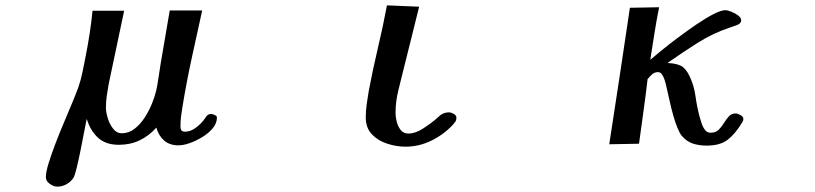

<svg xmlns="http://www.w3.org/2000/svg" viewBox="-20 -539 3040 716"><path d="M789 -101Q789 -80 774 -61.5Q759 -43 735.5 -28.5Q712 -14 688 -5.5Q664 3 646 3Q613 3 592.5 -14.5Q572 -32 563 -63Q535 -32 500.5 -15.5Q466 1 423 1Q375 1 346.5 -24.5Q318 -50 304 -94H303Q300 -80 294 -48Q288 -16 280.5 21Q273 58 266 87Q259 116 254 124Q244 139 228 148Q212 157 193 157Q180 157 165.5 146.5Q151 136 151 122Q151 103 161 70.5Q171 38 186 -1.5Q201 -41 218 -81Q235 -121 249.5 -156Q264 -191 272 -213Q282 -242 288 -272Q294 -302 300 -332Q308 -373 314.5 -415Q321 -457 325 -499H443Q429 -430 414 -361.5Q399 -293 385 -224Q381 -202 378 -180.5Q375 -159 375 -137Q375 -122 381.5 -99.5Q388 -77 401.5 -59.5Q415 -42 434 -42Q460 -42 481.5 -58.5Q503 -75 519.5 -100.5Q536 -126 547 -153.5Q558 -181 563 -203Q568 -227 571.5 -252Q575 -277 579 -301L613 -500H734Q714 -410 694.5 -320Q675 -230 660 -138Q657 -121 655 -103.5Q653 -86 653 -68Q653 -58 656.5 -53Q660 -48 671 -48Q690 -48 708.5 -61.5Q727 -75 738 -89Q744 -97 750 -105.5Q756 -114 768 -114Q773 -114 781 -110Q789 -106 789 -101Z M1682 -100Q1682 -91 1679 -86.5Q1676 -82 1670 -75Q1636 -38 1589.5 -15Q1543 8 1492 8Q1459 8 1424.5 -3Q1390 -14 1367 -38Q1344 -62 1344 -101Q1344 -126 1347.5 -150.5Q1351 -175 1355 -199Q1370 -279 1389 -359Q1408 -439 1423 -519L1543 -514Q1529 -456 1514.5 -399Q1500 -342 1486 -285Q1476 -244 1465.5 -202Q1455 -160 1455 -117Q1455 -103 1459.5 -85Q1464 -67 1474.5 -54Q1485 -41 1503 -41Q1529 -41 1559 -60.5Q1589 -80 1608 -97Q1613 -101 1617 -105Q1621 -109 1626 -112Q1639 -120 1654 -120Q1662 -120 1672 -114.5Q1682 -109 1682 -100Z M2752 -96Q2752 -92 2751 -89Q2750 -86 2748 -83Q2723 -41 2694.5 -18.5Q2666 4 2615 4Q2587 4 2564 -3.5Q2541 -11 2522 -33Q2514 -43 2506 -63Q2498 -83 2491 -107.5Q2484 -132 2479 -154.5Q2474 -177 2471 -190Q2468 -205 2462.5 -227Q2457 -249 2449 -261Q2443 -270 2434 -270Q2421 -270 2411.5 -261.5Q2402 -253 2395 -244Q2388 -183 2379.5 -123Q2371 -63 2363 -3L2252 -1Q2272 -129 2291 -256Q2310 -383 2329 -510L2438 -512Q2428 -463 2420.5 -414.5Q2413 -366 2405 -316Q2419 -328 2446.5 -350.5Q2474 -373 2508 -398.5Q2542 -424 2576.5 -447.5Q2611 -471 2640 -486Q2669 -501 2685 -501Q2693 -501 2707 -495.5Q2721 -490 2732.5 -481.5Q2744 -473 2744 -463Q2744 -451 2727 -445Q2710 -439 2701 -436Q2638 -415 2580.5 -378.5Q2523 -342 2469 -304Q2500 -303 2518.5 -294Q2537 -285 2551 -256Q2568 -221 2573.5 -181Q2579 -141 2589 -103Q2592 -93 2596.5 -79Q2601 -65 2609 -54.5Q2617 -44 2630 -44Q2649 -44 2660 -55Q2671 -66 2679.5 -80Q2688 -94 2698 -105Q2708 -116 2723 -116Q2730 -116 2741 -110Q2752 -104 2752 -96Z"/></svg>

Font: Kaisei Opti
Style: Bold
Weight: 700
Designer: Font-Kai, 金井和夫
Foundry: KAZUO KANAI
Version: Version 5.003